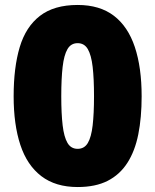

<svg xmlns="http://www.w3.org/2000/svg" viewBox="-20 -744 626 774"><path d="M551 -356Q551 -270 537.5 -202.5Q524 -135 493.5 -87.5Q463 -40 414 -15Q365 10 293 10Q204 10 146.5 -34Q89 -78 62 -160Q35 -242 35 -356Q35 -472 59.5 -554Q84 -636 141 -680Q198 -724 293 -724Q382 -724 439 -680.5Q496 -637 523.5 -554.5Q551 -472 551 -356ZM227 -356Q227 -286 232.5 -239Q238 -192 252 -168Q266 -144 293 -144Q320 -144 334 -167.5Q348 -191 353.5 -238.5Q359 -286 359 -356Q359 -427 353.5 -474.5Q348 -522 334 -546Q320 -570 293 -570Q266 -570 252 -546Q238 -522 232.5 -474.5Q227 -427 227 -356Z"/></svg>

Font: Noto Sans Hebrew Thin Black
Style: Regular
Weight: 900
Version: Version 3.001